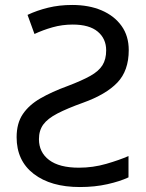

<svg xmlns="http://www.w3.org/2000/svg" viewBox="-20 -744 589 774"><path d="M271 -724Q339 -724 390 -702Q441 -680 470 -639.5Q499 -599 499 -542Q499 -459 453 -411Q407 -363 315 -330Q251 -307 211.5 -286.5Q172 -266 154.5 -242Q137 -218 137 -183Q137 -130 178 -99Q219 -68 298 -68Q355 -68 408.5 -83.5Q462 -99 498 -115V-29Q464 -13 413 -1.5Q362 10 302 10Q185 10 116 -43Q47 -96 47 -191Q47 -247 72 -284Q97 -321 143 -347.5Q189 -374 252 -397Q310 -419 344 -438Q378 -457 393 -481Q408 -505 408 -541Q408 -588 374 -616.5Q340 -645 273 -645Q231 -645 192 -634Q153 -623 119 -607L91 -684Q129 -702 174 -713Q219 -724 271 -724Z"/></svg>

Font: Noto IKEA Arabic
Style: Regular
Weight: 400
Designer: Monotype Design Team
Foundry: Monotype Imaging Inc.
Version: Version 1.200